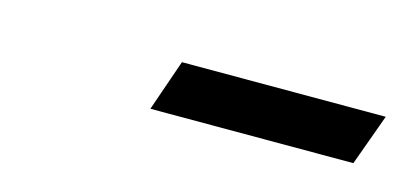

<svg xmlns="http://www.w3.org/2000/svg" viewBox="-25 -703 424 199"><g transform="rotate(15 187.0 -603.5)"><path d="M136.2 -576.2 155.3 -631.3H374L354 -576.2Z"/></g></svg>

Font: Elstob 6pt
Style: Italic
Weight: 700
Italic angle: -20°
Designer: Peter S. Baker
Version: Version 1.015